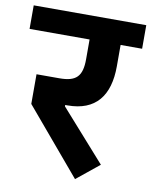

<svg xmlns="http://www.w3.org/2000/svg" viewBox="-101 -759 660 835"><g transform="rotate(10 228.5 -341.5)"><path d="M288 15 388 -66 190 -289V-295H200C324 -295 382 -369 382 -500V-594H477V-698H-20V-594H245V-507C245 -431 219 -405 145 -405H44V-274Z"/></g></svg>

Font: IBM Plex Devanagari
Style: Bold
Weight: 700
Designer: Mike Abbink, Paul van der Laan, Pieter van Rosmalen, Erin McLaughlin
Foundry: Bold Monday
Version: Version 1.0